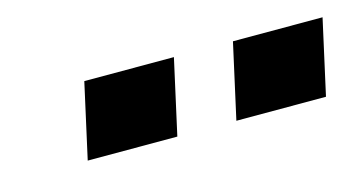

<svg xmlns="http://www.w3.org/2000/svg" viewBox="-31 -782 501 267"><g transform="rotate(-15 219.5 -649.0)"><path d="M286 -595 310 -703H439L415 -595ZM72 -595 96 -703H225L201 -595Z"/></g></svg>

Font: Saira
Style: Bold Italic
Weight: 700
Italic angle: -12°
Designer: Hector Gatti with collaboration of the Omnibus-Type team
Foundry: Omnibus-Type
Version: Version 1.100; ttfautohint (v1.8.3)